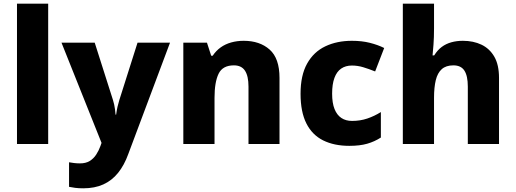

<svg xmlns="http://www.w3.org/2000/svg" viewBox="-20 -780 2793 1040"><path d="M241 0H72V-760H241Z M313 -549H493L592 -238Q596 -226 598.5 -213.5Q601 -201 603 -187.5Q605 -174 606 -159H609Q612 -182 616.5 -201.5Q621 -221 626 -237L725 -549H901L675 54Q653 115 619.5 156.5Q586 198 539.5 219Q493 240 431 240Q406 240 387 237.5Q368 235 354 232V99Q365 101 380.5 103Q396 105 413 105Q445 105 466 92Q487 79 501 57.5Q515 36 524 11L530 -6Z M1300 -559Q1387 -559 1440.5 -511.5Q1494 -464 1494 -358V0H1326V-311Q1326 -368 1307 -397Q1288 -426 1247 -426Q1186 -426 1164 -380.5Q1142 -335 1142 -250V0H973V-549H1101L1124 -478H1132Q1150 -505 1175 -523Q1200 -541 1232 -550Q1264 -559 1300 -559Z M1872 10Q1790 10 1730.5 -19.5Q1671 -49 1639.5 -111.5Q1608 -174 1608 -272Q1608 -372 1643.5 -435.5Q1679 -499 1742 -529Q1805 -559 1886 -559Q1940 -559 1983.5 -548Q2027 -537 2061 -520L2012 -393Q1977 -407 1947 -416Q1917 -425 1886 -425Q1852 -425 1828 -408.5Q1804 -392 1791.5 -358Q1779 -324 1779 -273Q1779 -222 1792 -189.5Q1805 -157 1829 -141Q1853 -125 1887 -125Q1931 -125 1969.5 -138Q2008 -151 2043 -173V-35Q2009 -13 1969 -1.5Q1929 10 1872 10Z M2331 -627Q2331 -577 2328 -537.5Q2325 -498 2323 -480H2332Q2350 -509 2373 -526Q2396 -543 2425 -551Q2454 -559 2487 -559Q2544 -559 2588 -538Q2632 -517 2657.5 -473Q2683 -429 2683 -358V0H2514V-311Q2514 -369 2495.5 -397.5Q2477 -426 2436 -426Q2396 -426 2373 -405.5Q2350 -385 2340.5 -346Q2331 -307 2331 -250V0H2162V-760H2331Z"/></svg>

Font: Noto Sans Hebrew ExtraBold
Style: Regular
Weight: 800
Designer: Monotype Design Team
Foundry: Monotype Imaging Inc.
Version: Version 2.003